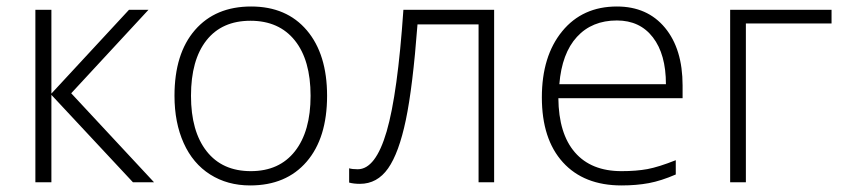

<svg xmlns="http://www.w3.org/2000/svg" viewBox="-20 -561 2600 591"><path d="M377 -530.8H437L199.2 -273.9L454.1 0H389.2L138.2 -269V0H88.9V-530.8H138.2V-272.9Z M986.8 -266.1Q986.8 -136.2 923.8 -63.2Q860.8 9.8 750 9.8Q680.2 9.8 627 -23.9Q573.7 -57.6 545.4 -120.6Q517.1 -183.6 517.1 -266.1Q517.1 -396 580.1 -468.5Q643.1 -541 752.9 -541Q862.3 -541 924.6 -467.5Q986.8 -394 986.8 -266.1ZM567.9 -266.1Q567.9 -156.7 616 -95.5Q664.1 -34.2 752 -34.2Q839.8 -34.2 887.9 -95.5Q936 -156.7 936 -266.1Q936 -376 887.5 -436.5Q838.9 -497.1 751 -497.1Q663.1 -497.1 615.5 -436.8Q567.9 -376.5 567.9 -266.1Z M1501 0H1453.1V-485.8H1265.1Q1250.5 -293 1229.2 -191.7Q1208 -90.3 1174.6 -42.7Q1141.1 4.9 1087.9 4.9Q1068.8 4.9 1054.7 1V-43Q1064 -40 1081.1 -40Q1136.2 -40 1170.2 -156.5Q1204.1 -272.9 1221.7 -530.8H1501Z M1893.1 9.8Q1777.3 9.8 1712.6 -61.5Q1647.9 -132.8 1647.9 -261.2Q1647.9 -388.2 1710.4 -464.6Q1772.9 -541 1878.9 -541Q1972.7 -541 2026.9 -475.6Q2081.1 -410.2 2081.1 -297.9V-258.8H1698.7Q1699.7 -149.4 1749.8 -91.8Q1799.8 -34.2 1893.1 -34.2Q1938.5 -34.2 1972.9 -40.5Q2007.3 -46.9 2060.1 -67.9V-23.9Q2015.1 -4.4 1977.1 2.7Q1939 9.8 1893.1 9.8ZM1878.9 -498Q1802.2 -498 1755.9 -447.5Q1709.5 -397 1701.7 -301.8H2029.8Q2029.8 -394 1989.7 -446Q1949.7 -498 1878.9 -498Z M2539.6 -488.8H2275.9V0H2227.5V-530.8H2539.6Z"/></svg>

Font: Zoram GWebM Light
Style: Regular
Weight: 300
Foundry: Ascender Corporation
Version: Version 1.000